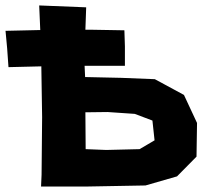

<svg xmlns="http://www.w3.org/2000/svg" viewBox="-29 -684 756 702"><path d="M284.2 -138.7 283.2 -273.4 364.3 -274.4 463.9 -267.6 528.3 -243.2 536.1 -170.9 481.4 -138.7 359.4 -135.7ZM114.3 -664.1 118.2 -574.2 -8.8 -571.3 -2.9 -507.8 2 -438.5 122.1 -441.4 125 -255.9 123 -44.9 121.1 -2H210H288.1L502.9 -5.9L618.2 -39.1L689.5 -111.3L691.4 -234.4L643.6 -336.9L537.1 -394.5L414.1 -399.4L282.2 -402.3L280.3 -443.4H427.7V-514.6L425.8 -573.2L310.5 -575.2H283.2L286.1 -657.2Z"/></svg>

Font: MaokenAssortedSans-Lite
Style: Lite
Weight: 400
Version: Version 1.400